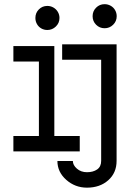

<svg xmlns="http://www.w3.org/2000/svg" viewBox="-20 -719 574 911"><path d="M476.1 -699.2Q491.7 -699.2 505.1 -691.7Q518.6 -684.1 526.1 -670.9Q533.7 -657.7 533.7 -642.1Q533.7 -618.2 516.8 -601.6Q500 -585 476.3 -585Q452.6 -585 436 -601.6Q419.4 -618.2 419.4 -642.1Q419.4 -666 436 -682.6Q452.6 -699.2 476.1 -699.2ZM392.6 98.1Q421.9 98.1 440.9 85Q460 71.8 460 44.4V-435.5H274.9V-508.8H533.2V44.4Q533.2 101.1 493.7 136.2Q454.1 171.4 392.6 171.4Q336.4 171.4 294.4 134.3Q252.4 97.2 252.4 44.9H325.7Q325.7 64.5 345 81.3Q364.3 98.1 392.6 98.1ZM147.9 -633.8Q147.9 -657.7 164.3 -674.3Q180.7 -690.9 204.6 -690.9Q220.2 -690.9 233.4 -683.3Q246.6 -675.8 254.4 -662.6Q262.2 -649.4 262.2 -633.8Q262.2 -609.9 245.1 -593.3Q228 -576.7 204.6 -576.7Q189 -576.7 175.8 -584.2Q162.6 -591.8 155.3 -605Q147.9 -618.2 147.9 -633.8ZM43.5 -500.5H237.8V-73.7H358.4V-0.5H43.5V-73.7H164.6V-427.2H43.5Z"/></svg>

Font: Anka/Coder Condensed
Style: Regular
Weight: 400
Width: 4
Monospace: yes
Version: Version 1.100